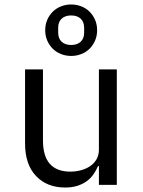

<svg xmlns="http://www.w3.org/2000/svg" viewBox="-20 -826 640 858"><path d="M422 -84H418Q410 -65 398 -47.5Q386 -30 368.5 -17Q351 -4 327 4Q303 12 271 12Q190 12 141 -39.5Q92 -91 92 -185V-516H172V-199Q172 -128 203 -93.5Q234 -59 294 -59Q318 -59 341 -65Q364 -71 382 -83Q400 -95 411 -113.5Q422 -132 422 -158V-516H502V0H422ZM298 -576Q274 -576 252.5 -584.5Q231 -593 215.5 -608.5Q200 -624 191 -645Q182 -666 182 -691Q182 -716 191 -737Q200 -758 215.5 -773.5Q231 -789 252.5 -797.5Q274 -806 298 -806Q322 -806 343.5 -797.5Q365 -789 380.5 -773.5Q396 -758 405 -737Q414 -716 414 -691Q414 -666 405 -645Q396 -624 380.5 -608.5Q365 -593 343.5 -584.5Q322 -576 298 -576ZM298 -625Q325 -625 340.5 -639.5Q356 -654 356 -680V-702Q356 -728 340.5 -742.5Q325 -757 298 -757Q271 -757 255.5 -742.5Q240 -728 240 -702V-680Q240 -654 255.5 -639.5Q271 -625 298 -625Z"/></svg>

Font: IBM Plex Mono
Style: Regular
Weight: 400
Monospace: yes
Designer: Mike Abbink, Paul van der Laan, Pieter van Rosmalen
Foundry: Bold Monday
Version: Version 2.3